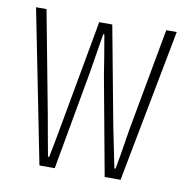

<svg xmlns="http://www.w3.org/2000/svg" viewBox="-65 -589 630 651"><g transform="rotate(10 250.0 -263.0)"><path d="M112.3 0 7.8 -526.4H43.9L110.4 -173.8Q114.3 -152.3 122.6 -105.5Q130.9 -58.6 135.7 -34.2H139.6Q146.5 -65.4 166 -173.8L227.5 -513.7H272.5L335.9 -173.8Q352.5 -90.8 364.3 -34.2H368.2Q374 -61.5 391.6 -173.8L456.1 -526.4H492.2L391.6 0H336.9L274.4 -339.8Q267.6 -385.7 252 -475.6H248L225.6 -337.9L165 0Z"/></g></svg>

Font: Gen Shin Gothic Monospace ExtraLight
Style: Regular
Weight: 200
Designer: [Source Han Sans]
Ryoko NISHIZUKA  (kana & ideographs); Paul D. Hunt (Latin, Greek & Cyrillic); Wenlong ZHANG  (bopomofo
Version: Version 1.002.20150607